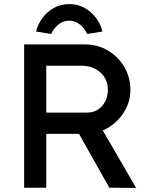

<svg xmlns="http://www.w3.org/2000/svg" viewBox="-20 -917 735 938"><path d="M98 0V-700H396Q456 -700 506.5 -670.5Q557 -641 587 -590.5Q617 -540 617 -477Q617 -413 579 -359Q541 -305 482 -280L645 1L514 0L366 -263H206V0ZM206 -367H406Q450 -367 478.5 -399Q507 -431 507 -478Q507 -530 470.5 -563Q434 -596 378 -596H206ZM230 -751 156 -763Q165 -799 187.5 -829.5Q210 -860 243.5 -878.5Q277 -897 318 -897Q360 -897 393 -878.5Q426 -860 449 -829.5Q472 -799 480 -763L406 -751Q395 -776 372 -796Q349 -816 318 -816Q287 -816 264 -796Q241 -776 230 -751Z"/></svg>

Font: Readex Pro
Style: Regular
Weight: 400
Designer: Bonnie Shaver-Troup, Thomas Jockin
Foundry: Lexend
Version: Version 1.204; ttfautohint (v1.8.4.7-5d5b)